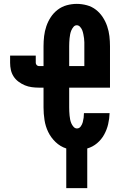

<svg xmlns="http://www.w3.org/2000/svg" viewBox="-20 -763 640 988"><path d="M321 205V1Q290 -9 266 -32Q242 -55 228 -84Q214 -113 209 -145.5Q204 -178 204 -210V-312H180Q162 -312 143.5 -314.5Q125 -317 108 -324Q91 -331 75.5 -342.5Q60 -354 50 -369.5Q40 -385 36 -403Q32 -421 32 -440V-477H164V-440Q164 -433 169 -428Q174 -423 180 -423H204V-525Q204 -551 207 -577Q210 -603 218.5 -628Q227 -653 241.5 -675Q256 -697 277 -713Q298 -729 323.5 -736Q349 -743 375 -743Q401 -743 427 -736Q453 -729 473.5 -713Q494 -697 508.5 -675Q523 -653 531.5 -628Q540 -603 543 -577Q546 -551 546 -525V-312H336V-210Q336 -200 336.5 -189.5Q337 -179 338 -168.5Q339 -158 341 -148Q343 -138 347 -128.5Q351 -119 358.5 -110.5Q366 -102 376 -102Q388 -102 395.5 -112.5Q403 -123 406 -134.5Q409 -146 410.5 -157.5Q412 -169 412 -181H544Q543 -152 536.5 -124Q530 -96 516 -70.5Q502 -45 479.5 -26Q457 -7 429 1V205ZM336 -423H414V-525Q414 -535 414 -545.5Q414 -556 412.5 -566Q411 -576 409 -586.5Q407 -597 403.5 -606.5Q400 -616 392.5 -624.5Q385 -633 375 -633Q365 -633 358 -624.5Q351 -616 347 -606.5Q343 -597 341 -586.5Q339 -576 338 -566Q337 -556 336.5 -545.5Q336 -535 336 -525Z"/></svg>

Font: Iosevka Custom XBdEx
Style: Regular
Weight: 800
Width: 7
Monospace: yes
Designer: Belleve Invis
Foundry: Belleve Invis
Version: Version 11.2.4; ttfautohint (v1.8.4)